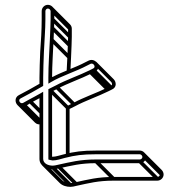

<svg xmlns="http://www.w3.org/2000/svg" viewBox="-20 -688 722 776"><path d="M545 -79.5H368C312.8 -79.5 281 -75.1 238.2 -64.3C221.6 -60.1 204.9 -54.5 193 -54.5C192.5 -54.5 193.8 -54.3 190.5 -54.8V-318.4L212.5 -329.3C252 -350.9 307 -369.6 348.4 -390.3L362.2 -397.2C394.4 -411 370.2 -455.5 339.8 -443.8L325.5 -436.7C286 -415.4 234.2 -399.3 190.5 -375.9C190.5 -423.1 194.5 -479 196.5 -526.7L198.5 -574.7C199.2 -590.8 199.5 -602.5 199.5 -610V-643C199.5 -656.9 187.3 -668.5 173.5 -668.5C159.3 -668.5 148.5 -656.4 148.5 -643V-610C148.5 -568.4 145.7 -520.2 142.5 -478.4L140.5 -424.3C139.8 -405.5 139.5 -388.8 139.5 -374V-349.3C111.8 -333.3 82.6 -316.9 56.6 -303.7C38.5 -294.5 40.3 -273.6 50.7 -263.2C67.4 -246.5 90.1 -262.9 104.9 -272.6C111.9 -276.5 126.8 -284.1 139.5 -291.1V-46C139.5 -17.4 168.1 -3.5 193.5 -3.5C200.3 -3.5 208.4 -4.9 218.8 -7.7C269 -18.5 305.5 -28.5 368 -28.5H545C558.4 -28.5 570.5 -39.3 570.5 -53.5C570.5 -67.3 558.9 -79.5 545 -79.5ZM154.5 -46V-317.2L143.1 -310.4C130.4 -302.8 108 -291.4 97.4 -285.5C88.3 -280.8 81.6 -276.2 72.8 -271.8C61.3 -266.8 50.9 -284 63.4 -290.3C92.2 -304.9 124.1 -323.2 154.5 -340.7V-374C154.5 -388.5 154.8 -405.1 155.5 -423.7L157.5 -477.6C159 -519 163.5 -568 163.5 -610V-643C163.5 -648.6 168.3 -653.5 173.5 -653.5C178.8 -653.5 184.5 -648.3 184.5 -643V-610C184.5 -602.9 184.2 -591.2 183.5 -575.3L181.5 -527.3C179.5 -479.5 175.5 -424.9 175.5 -375V-349.8L186.9 -356.6C228.4 -381.5 288 -399.4 332.5 -423.3L346.2 -430.2C358 -435.3 369.9 -416.2 355.8 -410.8L341.7 -403.7C301.8 -383.8 246.2 -364.8 205.5 -342.6L175.5 -327.6V-43.3C180.6 -41.9 188.3 -39.5 193 -39.5C209.3 -39.5 226 -45.7 241.8 -49.7C284.2 -60.4 313.2 -64.5 368 -64.5H545C550.3 -64.5 555.5 -58.7 555.5 -53.5C555.5 -48.3 550.6 -43.5 545 -43.5H368C303.8 -43.5 265.1 -33 215.4 -22.3C205.8 -19.9 198.1 -18.5 193.5 -18.5C174.9 -18.5 154.5 -26.8 154.5 -46ZM188.2 -5.7 258.9 65 269.5 54.4 198.8 -16.3ZM211.7 -9.7 282.4 61 293 50.4 222.3 -20.3ZM362.7 -30.7 433.4 40 444 29.4 373.3 -41.3ZM539.7 -30.7 610.4 40 621 29.4 550.3 -41.3ZM557.7 -48.2 628.4 22.5 639 11.9 568.3 -58.8ZM177.7 -317.7 248.4 -247 259 -257.6 188.3 -328.3ZM203.7 -330.7 274.4 -260 285 -270.6 214.3 -341.3ZM339.7 -391.7 410.4 -321 421 -331.6 350.3 -402.3ZM353.7 -398.7 424.4 -328 435 -338.6 364.3 -409.3ZM177.7 -369.7 185.3 -362.1 195.9 -372.7 188.3 -380.3ZM183.7 -521.7 254.4 -451 265 -461.6 194.3 -532.3ZM185.7 -569.7 256.4 -499 267 -509.6 196.3 -580.3ZM186.7 -604.7 257.4 -534 268 -544.6 197.3 -615.3ZM186.7 -637.7 257.4 -567 268 -577.6 197.3 -648.3ZM70.7 -259.7 141.4 -189 152 -199.6 81.3 -270.3ZM95.7 -273.7 141.7 -227.7 152.3 -238.3 106.3 -284.3ZM143.8 -201.2C138.6 -199 134.8 -200.3 132 -203.1L61.3 -273.8L50.7 -263.2L121.4 -192.5C128 -185.9 138.7 -182.7 149.7 -187.4ZM181.3 -650 252 -579.3C254.1 -577.2 255.2 -574.6 255.2 -572.3V-539.3C255.2 -532.2 254.9 -520.5 254.2 -504.6L252.2 -456.6C251.4 -437.9 250.3 -418.2 249.3 -398.2L264.3 -397.4C265.3 -417.4 266.4 -437.2 267.2 -456L269.2 -504C269.9 -520 270.2 -531.7 270.2 -539.3V-572.3C270.2 -579.3 267.1 -585.5 262.6 -589.9L191.9 -660.6ZM358.2 -427.9 428.9 -357.2C433.9 -352.2 435.2 -343.7 426.6 -340.1L412.4 -333C372.5 -313.1 316.9 -294.1 276.2 -271.9L246.2 -256.9V-60.4H261.2V-247.7L283.2 -258.6C322.7 -280.2 377.7 -298.9 419.1 -319.6L432.9 -326.5C452.6 -335 450.2 -357.1 439.5 -367.8L368.8 -438.5ZM552 -61.3 622.8 9.4C624.9 11.6 626.2 14.5 626.2 17.2C626.2 22.4 621.3 27.2 615.7 27.2H438.7C374.5 27.2 335.8 37.8 286.1 48.4C276.2 50.2 269 52.2 264.2 52.2C251.8 52.2 239 48.1 231.9 41L161.2 -29.8L150.6 -19.1L221.3 51.6C232.3 62.6 249 67.2 264.2 67.2C271 67.2 279.1 65.8 289.5 63C339.7 52.2 376.2 42.2 438.7 42.2H615.7C629.1 42.2 641.2 31.4 641.2 17.2C641.2 10 638 3.5 633.4 -1.2L562.6 -71.9Z"/></svg>

Font: CiSf OpenHand
Style: Gls
Weight: 400
Foundry: Cannot Into Space Fonts
Version: Version 0.7892